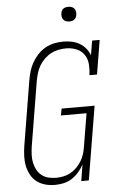

<svg xmlns="http://www.w3.org/2000/svg" viewBox="-61 -966 623 1015"><g transform="rotate(-5 250.0 -458.0)"><path d="M189 8Q162 8 137 1Q112 -6 92.5 -21Q73 -36 61 -58.5Q49 -81 44 -105.5Q39 -130 40 -157Q41 -184 45 -210L102 -555Q106 -579 113 -602.5Q120 -626 132.5 -648Q145 -670 163 -689Q181 -708 203 -720.5Q225 -733 249.5 -738Q274 -743 298 -743Q321 -743 343 -738.5Q365 -734 384 -723Q403 -712 417 -695Q431 -678 438 -658L451 -735H491L461 -554H421Q425 -583 423 -611.5Q421 -640 406 -662.5Q391 -685 365 -695.5Q339 -706 311 -706Q290 -706 269.5 -702Q249 -698 230 -688Q211 -678 195 -662.5Q179 -647 168 -628.5Q157 -610 151 -590Q145 -570 141 -549L84 -204Q81 -183 80 -161.5Q79 -140 83 -120Q87 -100 96.5 -82Q106 -64 121.5 -51.5Q137 -39 157 -34Q177 -29 199 -29Q218 -29 237.5 -33Q257 -37 275 -47Q293 -57 308 -72Q323 -87 333.5 -104.5Q344 -122 350 -141Q356 -160 359 -180L388 -355H252L259 -391H434L369 0H329L343 -87Q332 -66 315.5 -47Q299 -28 278.5 -15Q258 -2 235 3Q212 8 189 8ZM340 -846Q331 -846 322.5 -849Q314 -852 308.5 -859Q303 -866 301.5 -875.5Q300 -885 302 -895Q303 -901 306 -907Q309 -913 315 -917Q321 -921 327.5 -922.5Q334 -924 340 -924Q350 -924 358.5 -921Q367 -918 372.5 -911Q378 -904 379.5 -894.5Q381 -885 379 -875Q378 -869 374.5 -863Q371 -857 365.5 -853Q360 -849 353.5 -847.5Q347 -846 340 -846Z"/></g></svg>

Font: Iosevka Slab XLtObl
Style: Regular
Weight: 200
Italic angle: -9°
Monospace: yes
Designer: Belleve Invis
Foundry: Belleve Invis
Version: Version 11.1.1; ttfautohint (v1.8.3)